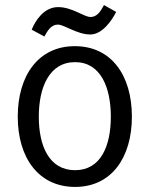

<svg xmlns="http://www.w3.org/2000/svg" viewBox="-20 -724 625 757"><path d="M336 -588C384 -588 422 -645 438 -677L390 -704C377 -680 363 -657 337 -657C311 -657 265 -696 209 -696C153 -696 119 -642 105 -607L155 -580C168 -604 182 -627 208 -627C234 -627 284 -588 336 -588ZM417 -264C417 -148 377 -53 276 -53C174 -53 133 -148 133 -264C133 -379 174 -479 276 -479C377 -479 417 -379 417 -264ZM500 -264C500 -427 419 -542 275 -542C132 -542 50 -427 50 -264C50 -102 132 13 276 13C419 13 500 -102 500 -264Z"/></svg>

Font: Repo
Style: Regular
Weight: 400
Designer: Stefan Peev
Foundry: Context Ltd
Version: Version 0.000